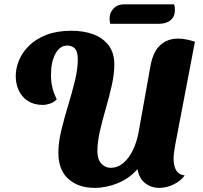

<svg xmlns="http://www.w3.org/2000/svg" viewBox="-20 -859 952 899"><path d="M423.3 20.7Q347.3 20.7 300.3 -21Q253.3 -62.7 253.3 -144.3Q253.3 -191.7 267 -248.3Q280.7 -305 298.8 -364.7Q317 -424.3 330.7 -480.2Q344.3 -536 344.3 -581Q344.3 -617 331 -631.3Q317.7 -645.7 294.7 -645.7Q260.3 -645.7 239.5 -607.3Q218.7 -569 218.7 -507Q218.7 -478.3 224.5 -452Q230.3 -425.7 245.7 -393.7Q232 -379.7 213.8 -373.7Q195.7 -367.7 180 -367.7Q140 -367.7 111.3 -385.8Q82.7 -404 68.2 -434.8Q53.7 -465.7 53.7 -502.3Q53.7 -540 69.3 -577.3Q85 -614.7 117 -646Q149 -677.3 198.3 -696.2Q247.7 -715 314.7 -715Q373.7 -715 418.7 -697.7Q463.7 -680.3 489.5 -645.3Q515.3 -610.3 515.3 -557.7Q515.3 -512.7 503.5 -459.7Q491.7 -406.7 475.7 -351.8Q459.7 -297 447.8 -245.2Q436 -193.3 436 -150.3Q436 -113.3 454.3 -93.3Q472.7 -73.3 497.7 -73.3Q531 -73.3 557.5 -95.8Q584 -118.3 602.2 -155.8Q620.3 -193.3 628.7 -238.7L684.7 -550.7Q696.7 -617.3 730.5 -647.8Q764.3 -678.3 813.7 -678.3Q831.7 -678.3 851.5 -674.5Q871.3 -670.7 892.7 -663.7L800 -178.3Q796.7 -159.7 794.7 -144.5Q792.7 -129.3 792.7 -115.7Q792.7 -84 804.2 -62.8Q815.7 -41.7 844.7 -37.3Q824.7 -10.3 791.7 5.2Q758.7 20.7 725.7 20.7Q687.3 20.7 659.2 -1.7Q631 -24 623.7 -67.3Q586.7 -24 532.3 -1.7Q478 20.7 423.3 20.7ZM496.3 -747.7Q494.7 -754 493.8 -760Q493 -766 493 -772Q493 -799.3 511.5 -819Q530 -838.7 560.3 -838.7H795.3Q797.3 -832.3 798.2 -825.5Q799 -818.7 799 -811.7Q799 -782 779.2 -764.8Q759.3 -747.7 725 -747.7Z"/></svg>

Font: Sansita Swashed Light
Style: Regular
Weight: 300
Designer: Pablo Cosgaya
Foundry: Omnibus-Type
Version: Version 1.003